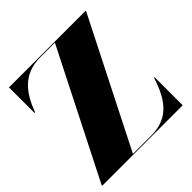

<svg xmlns="http://www.w3.org/2000/svg" viewBox="-195 -907 1063 1063"><g transform="rotate(-45 337.0 -375.0)"><path d="M30 -750V-550H34.5C74.5 -657 134 -745.5 271 -745.5H385L10 -4.5V0H640V-220H635.5C595.5 -93 536 -4.5 399 -4.5H255L630 -745.5V-750Z"/></g></svg>

Font: Bodoni* 36pt Fatface
Style: Regular
Weight: 900
Version: Version 2.3